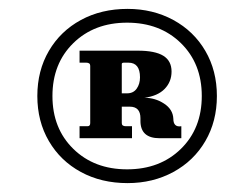

<svg xmlns="http://www.w3.org/2000/svg" viewBox="-20 -627 516 432"><path d="M64 -411Q64 -468 90 -512.5Q116 -557 162 -582Q208 -607 267 -607Q324 -607 370 -582Q416 -557 442 -512.5Q468 -468 468 -411Q468 -354 442 -309.5Q416 -265 370 -240Q324 -215 267 -215Q208 -215 162 -240Q116 -265 90 -309.5Q64 -354 64 -411ZM434 -411Q434 -484 387 -530Q340 -576 266 -576Q192 -576 145 -530Q98 -484 98 -411Q98 -338 145 -292Q192 -246 266 -246Q340 -246 387 -292Q434 -338 434 -411ZM177 -343Q183 -343 183 -350V-479Q183 -486 174 -486H159V-513H290Q329 -513 347.5 -501.5Q366 -490 366 -466Q366 -443 350.5 -427Q335 -411 305 -407Q329 -407 349 -394Q369 -381 370 -360Q370 -340 388 -343V-316H339Q296 -316 296 -355V-361Q296 -387 272 -387H254V-350Q254 -343 263 -343H277V-316H159V-343ZM295 -453Q295 -486 269 -486H259Q254 -486 254 -483V-417H266Q280 -417 287.5 -427.5Q295 -438 295 -453Z"/></svg>

Font: Unna
Style: Bold Italic
Weight: 700
Italic angle: -8.05°
Designer: Jorge de Buen Unna
Foundry: Omnibus-Type
Version: Version 2.008